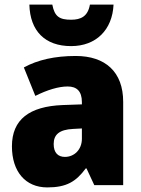

<svg xmlns="http://www.w3.org/2000/svg" viewBox="-20 -807 616 837"><path d="M475 -787H372C363 -735 332 -721 290 -721C240 -721 218 -734 208 -787H108C111 -672 176 -606 290 -606C399 -606 470 -677 475 -787ZM310 -563C219 -563 144 -546 84 -513L134 -389C186 -415 235 -430 275 -430C314 -430 337 -410 337 -362V-352L252 -349C109 -343 32 -287 32 -169C32 -59 91 10 186 10C270 10 311 -15 354 -73H357L391 0H517V-363C517 -494 439 -563 310 -563ZM299 -245 337 -247V-202C337 -155 304 -123 263 -123C233 -123 214 -141 214 -179C214 -220 238 -242 299 -245Z"/></svg>

Font: Noto Sans Sinhala SemiCondensed Black
Style: Regular
Weight: 900
Width: 4
Designer: Jelle Bosma - Monotype Design Team
Foundry: Monotype Imaging Inc.
Version: Version 2.006